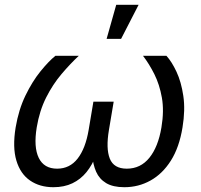

<svg xmlns="http://www.w3.org/2000/svg" viewBox="-20 -781 845 809"><path d="M205.1 7.8Q147.5 7.8 106.7 -20.3Q65.9 -48.3 49.1 -104.2Q32.2 -160.2 45.9 -244.1Q58.6 -319.3 87.4 -378.7Q116.2 -438 150.4 -480.2Q184.6 -522.5 213.4 -545.9H312Q275.9 -512.2 239.3 -469Q202.6 -425.8 174.6 -370.4Q146.5 -314.9 134.8 -244.6Q121.1 -161.1 143.3 -115.7Q165.5 -70.3 220.7 -70.3Q273.9 -70.3 307.1 -112.8Q340.3 -155.3 353.5 -233.4L373.5 -352.5H459L439 -233.4Q425.8 -155.3 442.6 -112.8Q459.5 -70.3 514.2 -70.3Q572.3 -70.3 609.4 -116.2Q646.5 -162.1 660.2 -244.1Q671.9 -314 662.1 -369.4Q652.3 -424.8 630.4 -468.5Q608.4 -512.2 582.5 -545.9H681.2Q703.6 -521.5 723.6 -478.8Q743.7 -436 752.4 -377Q761.2 -317.9 749 -244.1Q735.4 -160.2 700 -104.2Q664.6 -48.3 614 -20.3Q563.5 7.8 503.9 7.8Q456.1 7.8 427.2 -9.5Q398.4 -26.9 385 -57.4Q371.6 -87.9 368.7 -127.4H384.8Q369.1 -86.4 344.5 -55.9Q319.8 -25.4 285.2 -8.8Q250.5 7.8 205.1 7.8ZM429.2 -617.2 469.7 -760.7H564L490.2 -617.2Z"/></svg>

Font: Adwaita Sans
Style: Italic
Weight: 400
Italic angle: -9.39999°
Designer: Rasmus Andersson
Foundry: rsms
Version: Version 4.001;git-9221beed3